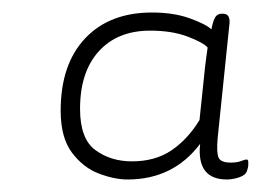

<svg xmlns="http://www.w3.org/2000/svg" viewBox="-20 -728 420 307"><path d="M184 -441Q163 -441 138 -450.5Q113 -460 95 -484Q77 -508 77 -551Q77 -625 116 -666.5Q155 -708 223 -708Q258 -708 284 -698.5Q310 -689 318 -681Q321 -696 324.5 -701Q328 -706 334 -706H337Q348 -706 347 -691L328 -507Q326 -484 329.5 -476Q333 -468 349 -468Q359 -468 365.5 -470.5Q372 -473 374 -473Q377 -473 377 -469Q377 -467 377 -464Q377 -461 375 -455Q373 -448 362.5 -444.5Q352 -441 343 -441Q294 -441 300 -498Q257 -441 184 -441ZM191 -470Q228 -470 254 -487.5Q280 -505 299 -536L308 -622Q309 -630 310 -637.5Q311 -645 312 -652Q305 -660 280 -669.5Q255 -679 220 -679Q168 -679 138 -646Q108 -613 108 -554Q108 -506 132.5 -488Q157 -470 191 -470Z"/></svg>

Font: Asap Expanded Expanded Thin
Style: Italic
Weight: 100
Width: 7
Italic angle: -6°
Designer: Pablo Cosgaya
Foundry: Omnibus-Type
Version: Version 3.001; ttfautohint (v1.8.4.7-5d5b)